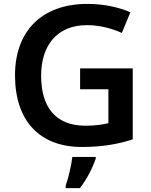

<svg xmlns="http://www.w3.org/2000/svg" viewBox="-20 -744 773 985"><path d="M391 -393V-286H536V-112C507 -105 467 -99 419 -99C261 -99 191 -199 191 -356C191 -510 272 -615 426 -615C492 -615 554 -598 605 -575L649 -681C589 -707 513 -724 429 -724C191 -724 57 -581 57 -358C57 -123 184 10 400 10C502 10 585 -4 661 -29V-393ZM471 71V61H351C347 102 330 172 317 208V221H390C427 174 456 114 471 71Z"/></svg>

Font: Noto Sans Khmer UI SemiBold
Style: Regular
Weight: 600
Designer: Danh Hong and the Monotype Design Team
Foundry: Monotype Imaging Inc.
Version: Version 2.002